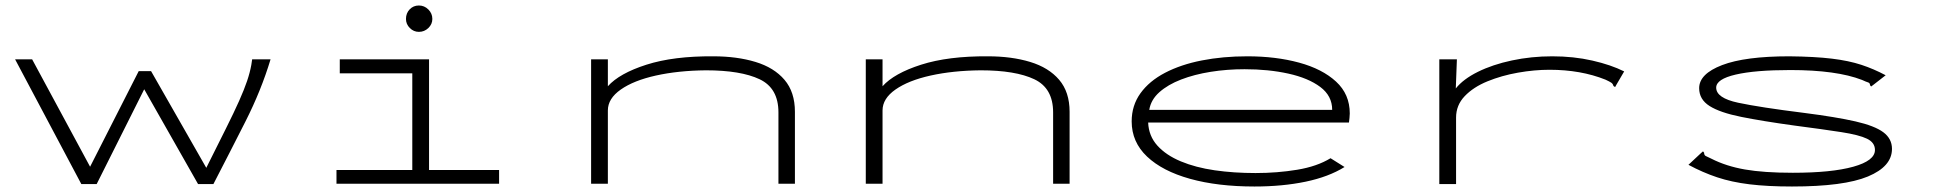

<svg xmlns="http://www.w3.org/2000/svg" viewBox="-20 -669 7040 699"><path d="M276 1 35 -453H97L308 -62L485 -410H530L731 -58Q773 -142 802.5 -201Q832 -260 850.5 -301.5Q869 -343 879.5 -374Q890 -405 895 -433L898 -453H965Q931 -340 873.5 -226.5Q816 -113 757 1H701L505 -344L332 1Z M1205 0V-50H1481V-402H1217V-453H1542V-50H1797V0ZM1505 -553Q1486 -553 1472 -567Q1458 -581 1458 -600Q1458 -621 1471.5 -635Q1485 -649 1505 -649Q1525 -649 1539.5 -634.5Q1554 -620 1554 -600Q1554 -581 1539.5 -567Q1525 -553 1505 -553Z M2132 0V-453H2193V-355Q2235 -402 2333.5 -433.5Q2432 -465 2577 -464Q2663 -464 2730.5 -443.5Q2798 -423 2836 -378.5Q2874 -334 2874 -262V0H2814V-260Q2814 -348 2745.5 -380.5Q2677 -413 2550 -413Q2449 -412 2368 -394Q2287 -376 2240 -343Q2193 -310 2193 -267V0Z M3132 0V-453H3193V-355Q3235 -402 3333.5 -433.5Q3432 -465 3577 -464Q3663 -464 3730.5 -443.5Q3798 -423 3836 -378.5Q3874 -334 3874 -262V0H3814V-260Q3814 -348 3745.5 -380.5Q3677 -413 3550 -413Q3449 -412 3368 -394Q3287 -376 3240 -343Q3193 -310 3193 -267V0Z M4547 10Q4413 10 4312.5 -18Q4212 -46 4156 -99Q4100 -152 4100 -227Q4100 -285 4132 -329.5Q4164 -374 4221.5 -404Q4279 -434 4355.5 -449Q4432 -464 4521 -464Q4625 -464 4709.5 -441Q4794 -418 4844 -372Q4894 -326 4894 -256Q4894 -248 4893 -239.5Q4892 -231 4891 -223H4160Q4162 -174 4193.5 -139Q4225 -104 4279 -81.5Q4333 -59 4402.5 -49Q4472 -39 4551 -39Q4630 -39 4702.5 -51Q4775 -63 4824 -93L4875 -61Q4817 -25 4733 -7.5Q4649 10 4547 10ZM4164 -269H4830Q4830 -320 4786.5 -352.5Q4743 -385 4670.5 -401Q4598 -417 4511 -417Q4447 -417 4387.5 -407.5Q4328 -398 4280 -379.5Q4232 -361 4201 -333.5Q4170 -306 4164 -269Z M5220 -453H5284L5280 -347Q5307 -381 5360.5 -407.5Q5414 -434 5484.5 -449Q5555 -464 5631 -464Q5709 -464 5777 -448.5Q5845 -433 5893 -409L5865 -361L5860 -352L5854 -356Q5852 -364 5846 -368Q5840 -372 5825 -379Q5735 -415 5621 -415Q5566 -415 5506.5 -404.5Q5447 -394 5395.5 -373Q5344 -352 5312.5 -319Q5281 -286 5281 -241V1H5220Z M6504 10Q6415 10 6349.5 2Q6284 -6 6231.5 -23.5Q6179 -41 6127 -69L6172 -111L6180 -118L6184 -113Q6184 -104 6190 -101Q6196 -98 6211 -91Q6264 -64 6332.5 -52Q6401 -40 6507 -40Q6648 -40 6727 -62Q6806 -84 6806 -123Q6806 -150 6777 -164Q6748 -178 6683.5 -188Q6619 -198 6512 -212Q6396 -228 6319 -243.5Q6242 -259 6204 -283Q6166 -307 6166 -348Q6166 -400 6249.5 -432Q6333 -464 6494 -464Q6587 -463 6649 -455.5Q6711 -448 6756.5 -433Q6802 -418 6845 -395L6800 -360L6792 -354L6788 -359Q6788 -367 6781 -369Q6774 -371 6759 -378Q6666 -414 6498 -414Q6370 -414 6299 -397.5Q6228 -381 6228 -350Q6228 -312 6308 -295Q6388 -278 6548 -258Q6665 -243 6735 -227Q6805 -211 6836.5 -187.5Q6868 -164 6868 -127Q6868 -63 6780.5 -26.5Q6693 10 6504 10Z"/></svg>

Font: Inconsolata UltraExpanded Light
Style: Regular
Weight: 300
Width: 9
Monospace: yes
Designer: Raph Levien, Cyreal, Brenton Simpson
Foundry: Raph Levien, Cyreal, Google
Version: Version 3.001; ttfautohint (v1.8.2.53-6de2)